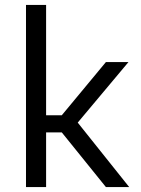

<svg xmlns="http://www.w3.org/2000/svg" viewBox="-20 -763 577 783"><path d="M86 0V-743H168V-293H232L412 -510H504L297 -263L507 0H412L232 -223H168V0Z"/></svg>

Font: Saira
Style: Regular
Weight: 400
Designer: Hector Gatti with collaboration of the Omnibus-Type team
Foundry: Omnibus-Type
Version: Version 1.100; ttfautohint (v1.8.3)